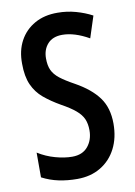

<svg xmlns="http://www.w3.org/2000/svg" viewBox="-84 -778 591 843"><g transform="rotate(-10 212.0 -357.0)"><path d="M390.1 -202.1Q390.1 -139.2 365.7 -91.6Q341.3 -43.9 296.6 -17.1Q252 9.8 191.9 9.8Q148.4 9.8 109.9 1.7Q71.3 -6.3 35.6 -24.9V-135.3Q71.3 -112.8 111.8 -101.6Q152.3 -90.3 187 -90.3Q232.9 -90.3 257.1 -119.6Q281.2 -148.9 281.2 -191.4Q281.2 -220.7 272 -241.9Q262.7 -263.2 240.2 -282.2Q217.8 -301.3 177.2 -323.7Q135.3 -347.7 104.5 -373.5Q73.7 -399.4 57.1 -436.5Q40.5 -473.6 40.5 -530.3Q39.6 -588.4 63.2 -632.1Q86.9 -675.8 130.4 -700.2Q173.8 -724.6 232.4 -724.1Q274.4 -724.1 313.7 -713.1Q353 -702.1 385.7 -684.6L354.5 -588.4Q290 -625 235.8 -625Q193.4 -625 170.7 -599.9Q147.9 -574.7 147.9 -535.2Q147.9 -503.4 157.5 -482.7Q167 -461.9 189.9 -443.8Q212.9 -425.8 253.9 -403.3Q322.3 -365.2 356.2 -318.8Q390.1 -272.5 390.1 -202.1Z"/></g></svg>

Font: Open Sans Condensed SemiBold
Style: Regular
Weight: 600
Width: 3
Designer: Monotype Design Team
Foundry: Monotype Imaging Inc.
Version: Version 3.000; ttfautohint (v1.8.4)